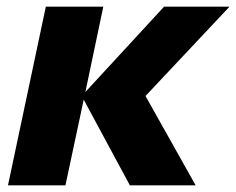

<svg xmlns="http://www.w3.org/2000/svg" viewBox="-20 -558 711 578"><path d="M4 0H177L232 -258L371 0H569L418 -269L671 -538H474L237 -281L291 -538H118Z"/></svg>

Font: Geist ExtraBold
Style: Italic
Weight: 800
Italic angle: -12°
Designer: Basement.studio, Andrés Briganti, Mateo Zaragoza
Foundry: Basement.studio, Vercel, Andrés Briganti, Guido Ferreyra, Mateo Zaragoza
Version: Version 1.500